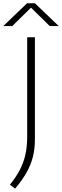

<svg xmlns="http://www.w3.org/2000/svg" viewBox="-58 -964 374 1155"><path d="M33 170.5 1.5 147.5Q37 103.5 60 60.5Q83 17.5 94.2 -31.5Q105.5 -80.5 105.5 -143.5V-740H152V-127Q152 -67.5 139.2 -18.2Q126.5 31 100.2 76.5Q74 122 33 170.5ZM-38.5 -807 105 -944.5H152L295.5 -807H241.5L128.5 -918L15.5 -807Z"/></svg>

Font: Encode Sans Exp XLt
Style: Regular
Weight: 200
Width: 7
Designer: Multiple Designers
Foundry: Impallari Type
Version: Version 3.002; ttfautohint (v1.8.3) -l 8 -r 50 -G 200 -x 14 